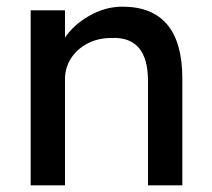

<svg xmlns="http://www.w3.org/2000/svg" viewBox="-20 -556 635 576"><path d="M72 0V-525H175V-443Q201 -482 248.5 -509Q296 -536 347 -536Q527 -536 527 -320V0H424V-313Q424 -448 313 -442Q274 -442 242.5 -425.5Q211 -409 193 -381Q175 -353 175 -318V0Z"/></svg>

Font: Lexend
Style: Regular
Weight: 400
Designer: Bonnie Shaver-Troup, Thomas Jockin
Foundry: Lexend
Version: Version 1.007; ttfautohint (v1.8.3)